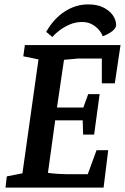

<svg xmlns="http://www.w3.org/2000/svg" viewBox="-20 -853 570 873"><path d="M381 -833Q422 -833 450 -819Q478 -805 493 -783.5Q508 -762 508 -739Q508 -725 490 -711Q472 -697 447 -688Q442 -703 429.5 -717.5Q417 -732 398 -742.5Q379 -753 353 -753Q324 -753 298 -742Q272 -731 251.5 -715.5Q231 -700 218 -685L190 -708Q224 -768 274 -800.5Q324 -833 381 -833ZM5 0 11 -51 82 -65 155 -583 86 -597 93 -648H528L502 -474H443V-587H336L271 -581L239 -364H359L381 -425H433L408 -241H358L356 -306H231L198 -67Q220 -64 242.5 -62.5Q265 -61 282 -61H379L419 -170H472L451 0Z"/></svg>

Font: Faustina SemiBold
Style: Italic
Weight: 600
Italic angle: -8°
Designer: Alfonso Garcia
Foundry: http://www.omnibus-type.com
Version: Version 1.200